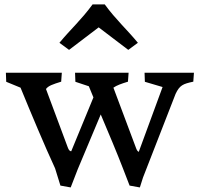

<svg xmlns="http://www.w3.org/2000/svg" viewBox="-20 -823 887 858"><path d="M226.1 -70.8 250 6.3 295.9 14.6C310.1 -22 319.3 -44.9 327.1 -65.9L430.2 -311.5C465.8 -227.5 503.4 -138.2 529.3 -70.8L559.1 6.3L605 14.6L619.1 -29.8L764.6 -403.3C782.7 -441.9 797.4 -448.2 843.8 -458L846.7 -498H626L627.4 -457.5L706.5 -434.1L600.1 -144.5C595.7 -146 591.8 -150.9 588.4 -160.2L486.8 -431.2C501 -441.4 521.5 -448.7 551.8 -458L554.7 -498H315.4L316.9 -457.5L377 -437.5C383.3 -421.9 390.1 -404.8 397.5 -387.7L298.3 -147C292.5 -147 287.1 -151.9 282.7 -164.6L185.5 -425.3C196.3 -439.9 215.8 -446.3 253.4 -458L256.3 -498H6.3L7.8 -457.5L71.8 -431.2C117.2 -320.3 180.7 -168.5 226.1 -70.8ZM288.6 -600.1 420.9 -700.7 553.2 -600.1 596.2 -631.8C544.9 -693.8 498 -734.9 448.2 -803.2H393.6C343.8 -734.9 296.9 -693.8 245.6 -631.8Z"/></svg>

Font: Donegal One
Style: Regular
Weight: 400
Designer: Gary Lonergan
Foundry: Sorkin Type Co.
Version: Version 1.004